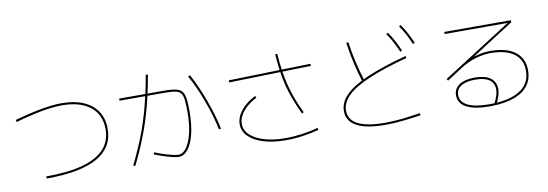

<svg xmlns="http://www.w3.org/2000/svg" viewBox="-63 -1305 5126 1797"><g transform="rotate(-10 2500.0 -407.0)"><path d="M272 -35Q480 -35 618.5 -73Q757 -111 826 -186.5Q895 -262 895 -375Q895 -512 799.5 -588.5Q704 -665 531 -665Q477 -665 411 -656.5Q345 -648 265 -630.5Q185 -613 88 -585L82 -605Q229 -646 338.5 -665.5Q448 -685 531 -685Q652 -685 737.5 -648Q823 -611 869 -542Q915 -473 915 -375Q915 -196 753.5 -105.5Q592 -15 272 -15Z M1526 0Q1505 0 1465.5 -9Q1426 -18 1381 -33Q1336 -48 1297 -64L1305 -82Q1342 -66 1386 -52Q1430 -38 1468.5 -29Q1507 -20 1526 -20Q1570 -20 1604.5 -69Q1639 -118 1658.5 -204Q1678 -290 1678 -401Q1678 -475 1672.5 -518Q1667 -561 1649 -581.5Q1631 -602 1593 -608Q1555 -614 1489 -614H1070V-634H1489Q1545 -634 1582.5 -629.5Q1620 -625 1643 -612Q1666 -599 1678 -573Q1690 -547 1694 -505Q1698 -463 1698 -401Q1698 -283 1676.5 -192.5Q1655 -102 1616 -51Q1577 0 1526 0ZM1091 6Q1131 -76 1164.5 -153Q1198 -230 1225.5 -306.5Q1253 -383 1275.5 -463Q1298 -543 1317.5 -629Q1337 -715 1354 -812L1374 -808Q1357 -711 1337.5 -624Q1318 -537 1295 -457Q1272 -377 1244 -300Q1216 -223 1183 -145.5Q1150 -68 1109 14ZM1940 -188Q1927 -251 1906.5 -321.5Q1886 -392 1859.5 -464Q1833 -536 1803 -603Q1773 -670 1742 -725L1760 -735Q1791 -679 1821 -611.5Q1851 -544 1878 -471Q1905 -398 1926 -326.5Q1947 -255 1960 -192Z M2540 21Q2421 21 2330.5 -6.5Q2240 -34 2189.5 -84Q2139 -134 2139 -201Q2139 -267 2189.5 -330.5Q2240 -394 2328 -437L2336 -419Q2254 -378 2206.5 -320Q2159 -262 2159 -201Q2159 -141 2206.5 -95.5Q2254 -50 2340 -24.5Q2426 1 2540 1Q2617 1 2700 -10.5Q2783 -22 2850 -42L2856 -22Q2788 -3 2704 9Q2620 21 2540 21ZM2110 -604V-624L2890 -644V-624ZM2731 -200Q2695 -275 2669 -344Q2643 -413 2625 -481.5Q2607 -550 2596.5 -625Q2586 -700 2580 -788L2600 -790Q2606 -703 2616.5 -629Q2627 -555 2644.5 -487Q2662 -419 2687.5 -351Q2713 -283 2749 -208Z M3482 41Q3304 41 3212.5 -7.5Q3121 -56 3121 -153Q3121 -234 3189 -303.5Q3257 -373 3402.5 -436Q3548 -499 3779 -561L3784 -542Q3557 -481 3415 -420Q3273 -359 3207 -293.5Q3141 -228 3141 -153Q3141 -67 3226 -23Q3311 21 3482 21Q3528 21 3581.5 17.5Q3635 14 3695 6.5Q3755 -1 3818 -11L3821 9Q3738 22 3648.5 31.5Q3559 41 3482 41ZM3337 -404Q3308 -500 3288 -588.5Q3268 -677 3254 -779L3274 -781Q3288 -681 3308 -593.5Q3328 -506 3357 -410ZM3737 -610Q3712 -668 3688.5 -711.5Q3665 -755 3637 -794L3653 -805Q3684 -762 3708 -716.5Q3732 -671 3755 -618ZM3867 -660Q3842 -718 3818.5 -761.5Q3795 -805 3767 -844L3783 -855Q3814 -812 3838 -766.5Q3862 -721 3885 -668Z M4470 40Q4331 40 4255.5 0.5Q4180 -39 4180 -115Q4180 -179 4233 -214.5Q4286 -250 4380 -250Q4477 -250 4528.5 -213Q4580 -176 4580 -105Q4580 -77 4570.5 -46Q4561 -15 4539 30L4521 22Q4543 -22 4551.5 -51Q4560 -80 4560 -105Q4560 -230 4380 -230Q4294 -230 4247 -200Q4200 -170 4200 -115Q4200 -50 4269 -15Q4338 20 4470 20Q4664 20 4764.5 -44Q4865 -108 4865 -230Q4865 -337 4788 -393.5Q4711 -450 4565 -450Q4496 -450 4420.5 -427Q4345 -404 4280 -362L4131 -265L4120 -282L4798 -716V-700H4175V-720H4808V-700L4380 -426L4368 -429Q4392 -439 4417 -446.5Q4442 -454 4467 -459.5Q4492 -465 4516.5 -467.5Q4541 -470 4565 -470Q4719 -470 4802 -408Q4885 -346 4885 -230Q4885 -99 4778 -29.5Q4671 40 4470 40Z"/></g></svg>

Font: M PLUS 1 Thin
Style: Regular
Weight: 100
Designer: Coji Morishita
Foundry: UNDERFOREST DESIGN
Version: Version 1.001